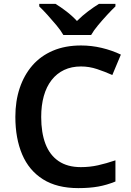

<svg xmlns="http://www.w3.org/2000/svg" viewBox="-20 -958 675 988"><path d="M397 -616Q348 -616 310 -598Q272 -580 245.5 -546Q219 -512 205.5 -464Q192 -416 192 -356Q192 -275 214 -217.5Q236 -160 281.5 -129Q327 -98 396 -98Q442 -98 484.5 -107.5Q527 -117 574 -133V-24Q530 -6 485.5 2Q441 10 383 10Q273 10 201 -35.5Q129 -81 94 -163.5Q59 -246 59 -357Q59 -438 81.5 -505Q104 -572 146.5 -621Q189 -670 252 -697Q315 -724 397 -724Q451 -724 503.5 -711.5Q556 -699 602 -677L558 -572Q520 -589 479.5 -602.5Q439 -616 397 -616ZM306 -778Q293 -801 270.5 -828Q248 -855 224.5 -881Q201 -907 182 -925V-938H266Q292 -922 321.5 -899.5Q351 -877 376 -850Q403 -877 433 -899.5Q463 -922 489 -938H574V-925Q555 -907 531 -881Q507 -855 484.5 -828Q462 -801 449 -778Z"/></svg>

Font: Noto Sans Devanagari SemiBold
Style: Regular
Weight: 600
Version: Version 2.003